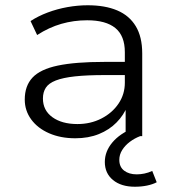

<svg xmlns="http://www.w3.org/2000/svg" viewBox="-20 -517 656 729"><path d="M266 8Q210 8 166.5 -11Q123 -30 98.5 -63.5Q74 -97 74 -139Q74 -191 103.5 -222.5Q133 -254 199.5 -268Q266 -282 376 -282H468V-232H379Q310 -232 264.5 -227Q219 -222 192 -211.5Q165 -201 154 -184Q143 -167 143 -143Q143 -98 179 -72Q215 -46 274 -46Q324 -46 365 -67Q406 -88 430 -123.5Q454 -159 454 -203V-319Q454 -381 418 -410.5Q382 -440 311 -440Q260 -440 213 -426.5Q166 -413 121 -384L96 -437Q125 -456 161 -469.5Q197 -483 236 -490Q275 -497 313 -497Q379 -497 425 -477.5Q471 -458 495.5 -417.5Q520 -377 520 -314V0H457V-114L464 -115Q450 -80 422.5 -52Q395 -24 355.5 -8Q316 8 266 8ZM492 192Q440 192 409 166.5Q378 141 378 98Q378 58 406.5 24Q435 -10 487 -31L512 0Q491 8 473 21.5Q455 35 444 52.5Q433 70 433 90Q433 117 451.5 131Q470 145 499 145Q513 145 528 142Q543 139 558 132L575 175Q560 183 538.5 187.5Q517 192 492 192Z"/></svg>

Font: Nunito Sans 10pt SemiExpanded Light
Style: Regular
Weight: 300
Width: 6
Designer: Vernon Adams
Foundry: Vernon Adams
Version: Version 3.101;gftools[0.9.27]